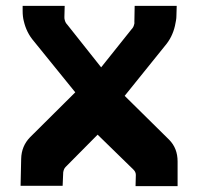

<svg xmlns="http://www.w3.org/2000/svg" viewBox="-20 -632 694 653"><path d="M195 -46 193 0H50L52 -92Q53 -135 82 -165L236 -318L95 -492Q70 -521 61 -560Q57 -575 57 -595V-612H200L199 -574Q199 -567 200 -565Q202 -555 209 -548L324 -403L427 -532Q434 -539 436 -548Q438 -554 437 -557L438 -612H581L580 -578Q580 -570 578.5 -562Q577 -554 575 -544Q566 -505 541 -476L404 -306L555 -157Q584 -128 584 -83V1H441L442 -37Q442 -47 434 -55L312 -174L203 -64Q197 -58 195 -46Z"/></svg>

Font: Covid19
Style: Regular
Weight: 400
Designer: Peter Wiegel
Foundry: (c) CAT - Ing. Peter Wiegel.  for Rudolf Maass + Partner GmbH
Version: Version 001.000